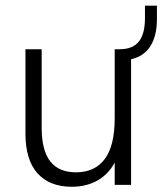

<svg xmlns="http://www.w3.org/2000/svg" viewBox="-20 -672 590 698"><path d="M72.5 -186.5V-493H131.5V-207.5Q131.5 -125 162.8 -85.2Q194 -45.5 256 -45.5Q324.5 -45.5 360.8 -93.8Q397 -142 397 -242V-493H415Q462.5 -493 484.8 -521Q507 -549 507 -605.5V-651.5H550.5V-602Q550.5 -542.5 527.2 -505Q504 -467.5 456.5 -456.5V0H397V-81Q373.5 -37.5 333.2 -15.2Q293 7 241 7Q160.5 7 116.5 -41.8Q72.5 -90.5 72.5 -186.5Z"/></svg>

Font: HK Grotesk Light
Style: Regular
Weight: 300
Designer: Alfredo Marco Pradil
Foundry: Hanken Design Co.
Version: Version 3.001